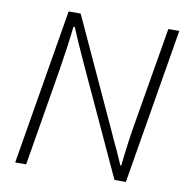

<svg xmlns="http://www.w3.org/2000/svg" viewBox="-81 -802 855 880"><g transform="rotate(10 346.5 -362.0)"><path d="M168 -724H224L456 -220L468 -193Q501 -124 524 -70H528Q541 -190 557 -280L632 -724H683L562 0H509L274 -509Q233 -598 208 -659H202Q193 -574 173 -450L98 0H47Z"/></g></svg>

Font: Nebula Sans Light
Style: Regular
Weight: 300
Italic angle: -9°
Designer: Paul D. Hunt for Adobe (as Source Sans)
Foundry: Nebula Entertainment & Broadcasting LLC
Version: Version 1.010